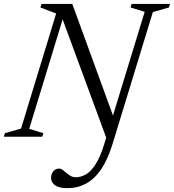

<svg xmlns="http://www.w3.org/2000/svg" viewBox="-36 -695 885 976"><path d="M545.5 -88 516 37.5 271.5 -626 289 -618 112.5 -40 184.5 -18 178.5 0H-16.5L-11 -18L71 -41.5L249.5 -626.5L169.5 -657L175 -675H331.5ZM535.5 39Q512 115.5 478.5 165Q445 214.5 401.8 238Q358.5 261.5 306.5 261.5Q265 261.5 244.2 247Q223.5 232.5 223.5 209Q223.5 189.5 235 175.8Q246.5 162 265 162Q274 162 282.8 168.8Q291.5 175.5 301.2 184Q311 192.5 322.8 199.2Q334.5 206 350 206Q375 206 400.2 191.8Q425.5 177.5 449.2 141.2Q473 105 493 40L699.5 -635L627.5 -657L633 -675H828.5L822.5 -657L741 -633.5Z"/></svg>

Font: Newsreader 24pt
Style: Italic
Weight: 400
Italic angle: -17°
Designer: Hugues Gentile
Foundry: Production Type
Version: Version 1.003